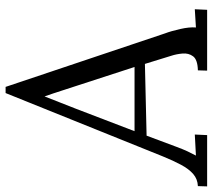

<svg xmlns="http://www.w3.org/2000/svg" viewBox="-71 -702 759 685"><g transform="rotate(-90 308.5 -359.5)"><path d="M341 -719 532 -150Q540 -129 547.5 -96Q555 -63 553 -40L618 -44L616 0H399L400 -33Q438 -34 450 -50Q462 -66 460 -88Q458 -110 452 -128L423 -222L167 -216L127 -109Q118 -85 111.5 -71Q105 -57 96 -40L171 -44L169 0H-14L-13 -33Q12 -34 30 -49.5Q48 -65 63 -93Q78 -121 93 -158L319 -719ZM307 -580Q296 -552 285 -524Q274 -496 263 -468L183 -259H412L347 -459Q337 -489 327.5 -519Q318 -549 307 -580Z"/></g></svg>

Font: Lora
Style: Italic
Weight: 400
Italic angle: -3°
Designer: Olga Karpushina, Alexei Vanyashin (Cyrillic)
Foundry: Cyreal
Version: Version 3.008